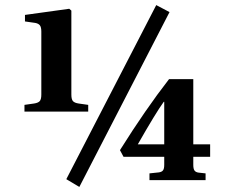

<svg xmlns="http://www.w3.org/2000/svg" viewBox="-20 -715 940 762"><path d="M77.1 -272V-298.8L115.2 -304.2Q131.3 -306.6 137.7 -313.7Q144 -320.8 144 -339.8V-589.8Q144 -606.9 138.4 -614.3Q132.8 -621.6 120.1 -624L79.1 -629.9V-655.8L254.9 -680.2L263.2 -672.9V-339.8Q263.2 -320.8 269.5 -313.7Q275.9 -306.6 292 -304.2L330.1 -298.8V-272ZM243.2 -3.9 600.1 -694.8 652.8 -667 294.9 26.9ZM526.9 -142.1H631.8V-311H629.9Q598.1 -267.1 526.9 -142.1ZM456.1 -119.1Q558.1 -281.7 650.9 -400.9H747.1V-142.1H814V-92.8H747.1V-61Q747.1 -44.4 752.2 -37.8Q757.3 -31.2 769 -29.8L795.9 -26.9V0H573.2V-26.9L609.9 -30.8Q621.6 -32.2 626.7 -38.6Q631.8 -44.9 631.8 -61V-92.8H470.2Z"/></svg>

Font: Linguistics Pro
Style: Bold
Weight: 700
Designer: Stefan Peev, Context Ltd
Foundry: Stefan Peev, Context Ltd
Version: Version 001.000